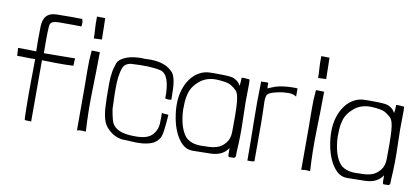

<svg xmlns="http://www.w3.org/2000/svg" viewBox="-68 -952 2619 1198"><g transform="rotate(10 1241.5 -353.0)"><path d="M171 -391Q202 -390 259 -389Q316 -388 370 -391Q371 -427 373 -438L175 -436Q173 -593 179 -617.5Q185 -642 235 -642Q285 -642 325 -642Q365 -642 377 -641Q379 -655 379 -664Q379 -673 374 -688Q327 -690 214 -688Q128 -688 126 -596Q124 -504 126 -439Q110 -440 71 -440.5Q32 -441 11 -441L14 -391Q34 -392 73 -390.5Q112 -389 128 -391Q128 -376 127.5 -332Q127 -288 126.5 -252.5Q126 -217 126 -179Q126 -141 126.5 -106.5Q127 -72 127.5 -44.5Q128 -17 130 -5Q143 -3 154 -3.5Q165 -4 159.5 -4Q154 -4 171 -2V-136Z M466 -504V-503Q460 -444 461 -381.5Q462 -319 462 -266.5Q462 -214 462 -161Q462 -108 462 2Q469 0 480 -1Q491 -2 518 0Q510 -127 513.5 -253Q517 -379 518 -500V-503Q470 -505 466 -504ZM466 -581Q481 -581 517 -583Q516 -607 516 -625.5Q516 -644 515.5 -662.5Q515 -681 514.5 -696.5Q514 -712 514 -718L462 -719Q461 -673 463.5 -641.5Q466 -610 466 -581Z M965 -198Q966 -181 964.5 -132.5Q963 -84 927.5 -51Q892 -18 790.5 -25.5Q689 -33 672 -99Q655 -165 657 -188Q651 -320 658 -369Q665 -418 676.5 -438.5Q688 -459 720 -465Q843 -473 908 -458Q973 -443 970 -289Q983 -287 989.5 -286.5Q996 -286 1009 -289Q1008 -322 1007.5 -350.5Q1007 -379 1003 -402Q999 -425 991.5 -442Q984 -459 970 -469Q949 -489 920 -499Q891 -509 859 -511Q838 -513 819.5 -511.5Q801 -510 781 -512Q757 -512 733.5 -509Q710 -506 689.5 -498.5Q669 -491 653.5 -480Q638 -469 631 -454Q628 -444 622 -425Q616 -406 615 -395Q609 -359 609 -323Q609 -257 609.5 -233.5Q610 -210 612 -170.5Q614 -131 624 -95Q634 -59 661 -35Q696 0 747 9Q775 9 809 11.5Q843 14 875 11.5Q907 9 934.5 -1Q962 -11 979 -35Q986 -42 990.5 -57.5Q995 -73 998 -94.5Q1001 -116 1003 -141Q1005 -166 1007 -192Q996 -195 987.5 -194Q979 -193 965 -198Z M1417 -499Q1417 -473 1413 -448Q1403 -466 1393.5 -473.5Q1384 -481 1369 -488.5Q1354 -496 1297 -497Q1240 -498 1215 -497Q1180 -496 1149 -478.5Q1118 -461 1095.5 -430.5Q1073 -400 1060 -358Q1047 -316 1047 -266Q1047 -226 1055.5 -179Q1064 -132 1082 -92Q1100 -52 1127.5 -25Q1155 2 1194 2Q1229 2 1307.5 0Q1386 -2 1419 -55Q1419 -45 1419 -32.5Q1419 -20 1419.5 -10Q1420 0 1427 2Q1426 1 1454 1Q1466 -1 1466.5 -14Q1467 -27 1467 -40Q1474 -147 1470 -251.5Q1466 -356 1469 -464V-474Q1469 -480 1468.5 -486Q1468 -492 1467 -498Q1435 -500 1432.5 -500.5Q1430 -501 1423.5 -500.5Q1417 -500 1417 -499ZM1271 -461Q1336 -457 1356 -444.5Q1376 -432 1391.5 -417.5Q1407 -403 1412.5 -361.5Q1418 -320 1418 -253Q1418 -199 1417.5 -156Q1417 -113 1394.5 -85.5Q1372 -58 1341.5 -48Q1311 -38 1264 -39Q1169 -31 1133 -85Q1097 -139 1092 -239Q1092 -264 1093.5 -290Q1095 -316 1102 -341Q1113 -388 1158 -426Q1203 -464 1271 -461Z M1586 -496Q1586 -498 1577.5 -498.5Q1569 -499 1561 -498Q1553 -497 1541 -498Q1537 -366 1539.5 -243Q1542 -120 1542 3Q1569 5 1586 0V-4Q1586 -41 1586 -125Q1586 -209 1586 -240.5Q1586 -272 1585 -303Q1584 -334 1583 -363Q1581 -410 1591 -422.5Q1601 -435 1628 -442.5Q1655 -450 1674.5 -453Q1694 -456 1719 -456.5Q1744 -457 1761 -449L1772 -443Q1772 -463 1772 -494Q1772 -495 1757.5 -495.5Q1743 -496 1722 -495Q1701 -494 1677 -490.5Q1653 -487 1634 -481Q1620 -476 1605.5 -470Q1591 -464 1587 -462Q1587 -469 1586.5 -472Q1586 -475 1586 -477.5Q1586 -480 1586 -484Q1586 -488 1586 -496Z M1887 -504V-503Q1881 -444 1882 -381.5Q1883 -319 1883 -266.5Q1883 -214 1883 -161Q1883 -108 1883 2Q1890 0 1901 -1Q1912 -2 1939 0Q1931 -127 1934.5 -253Q1938 -379 1939 -500V-503Q1891 -505 1887 -504ZM1887 -581Q1902 -581 1938 -583Q1937 -607 1937 -625.5Q1937 -644 1936.5 -662.5Q1936 -681 1935.5 -696.5Q1935 -712 1935 -718L1883 -719Q1882 -673 1884.5 -641.5Q1887 -610 1887 -581Z M2396 -499Q2396 -473 2392 -448Q2382 -466 2372.5 -473.5Q2363 -481 2348 -488.5Q2333 -496 2276 -497Q2219 -498 2194 -497Q2159 -496 2128 -478.5Q2097 -461 2074.5 -430.5Q2052 -400 2039 -358Q2026 -316 2026 -266Q2026 -226 2034.5 -179Q2043 -132 2061 -92Q2079 -52 2106.5 -25Q2134 2 2173 2Q2208 2 2286.5 0Q2365 -2 2398 -55Q2398 -45 2398 -32.5Q2398 -20 2398.5 -10Q2399 0 2406 2Q2405 1 2433 1Q2445 -1 2445.5 -14Q2446 -27 2446 -40Q2453 -147 2449 -251.5Q2445 -356 2448 -464V-474Q2448 -480 2447.5 -486Q2447 -492 2446 -498Q2414 -500 2411.5 -500.5Q2409 -501 2402.5 -500.5Q2396 -500 2396 -499ZM2250 -461Q2315 -457 2335 -444.5Q2355 -432 2370.5 -417.5Q2386 -403 2391.5 -361.5Q2397 -320 2397 -253Q2397 -199 2396.5 -156Q2396 -113 2373.5 -85.5Q2351 -58 2320.5 -48Q2290 -38 2243 -39Q2148 -31 2112 -85Q2076 -139 2071 -239Q2071 -264 2072.5 -290Q2074 -316 2081 -341Q2092 -388 2137 -426Q2182 -464 2250 -461Z"/></g></svg>

Font: Londrina Solid Thin
Style: Regular
Weight: 250
Designer: Marcelo Magalhaes
Foundry: Marcelo Magalhães
Version: Version 1.002